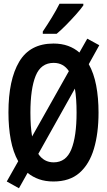

<svg xmlns="http://www.w3.org/2000/svg" viewBox="-20 -958 570 1023"><path d="M81 45 16 9 77 -99Q50 -147 37.5 -213Q25 -279 25 -359Q25 -533 82.5 -629.5Q140 -726 265 -726Q308 -726 342.5 -713.5Q377 -701 403 -678L445 -752L509 -717L453 -616Q480 -568 492.5 -502.5Q505 -437 505 -358Q505 -248 480.5 -165.5Q456 -83 403.5 -37Q351 9 265 9Q222 9 188 -3Q154 -15 127 -37ZM142 -358Q142 -284 151 -231L347 -579Q318 -623 266 -623Q198 -623 170 -554Q142 -485 142 -358ZM266 -93Q332 -93 360 -162Q388 -231 388 -358Q388 -433 379 -486L184 -138Q214 -93 266 -93ZM208 -790Q233 -827 256.5 -865.5Q280 -904 297 -938H424V-929Q410 -909 385 -881Q360 -853 332.5 -825Q305 -797 282 -778H208Z"/></svg>

Font: Noto Sans Mono Condensed SemiBold
Style: Regular
Weight: 600
Width: 3
Designer: Monotype Design Team
Foundry: Monotype Imaging Inc.
Version: Version 2.014